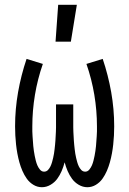

<svg xmlns="http://www.w3.org/2000/svg" viewBox="-20 -774 540 802"><path d="M155 8Q136 8 119.5 -2Q103 -12 92 -27.5Q81 -43 73.5 -60.5Q66 -78 61 -96Q56 -114 52.5 -133Q49 -152 47 -171Q45 -190 44 -208.5Q43 -227 43 -246Q43 -318 55.5 -389Q68 -460 91 -528L159 -507Q137 -444 126 -378Q115 -312 115 -246Q115 -235 115 -225Q115 -215 116 -204.5Q117 -194 117.5 -184Q118 -174 119 -164Q120 -154 121.5 -143.5Q123 -133 125 -123Q127 -113 129.5 -103Q132 -93 136 -83.5Q140 -74 147 -65.5Q154 -57 164 -57Q174 -57 180.5 -64Q187 -71 191 -79.5Q195 -88 197.5 -97Q200 -106 202 -114.5Q204 -123 205.5 -132Q207 -141 208 -150.5Q209 -160 210 -169Q211 -178 211.5 -187Q212 -196 212.5 -205Q213 -214 213.5 -223.5Q214 -233 214 -242Q214 -251 214 -260V-338H286V-260Q286 -251 286 -242Q286 -233 286.5 -223.5Q287 -214 287.5 -205Q288 -196 288.5 -187Q289 -178 290 -169Q291 -160 292 -150.5Q293 -141 294.5 -132Q296 -123 298 -114.5Q300 -106 302.5 -97Q305 -88 309 -79.5Q313 -71 319.5 -64Q326 -57 336 -57Q346 -57 353 -65.5Q360 -74 364 -83.5Q368 -93 370.5 -103Q373 -113 375 -123Q377 -133 378.5 -143.5Q380 -154 381 -164Q382 -174 382.5 -184Q383 -194 384 -204.5Q385 -215 385 -225Q385 -235 385 -246Q385 -312 374 -378Q363 -444 341 -507L409 -528Q432 -460 444.5 -389Q457 -318 457 -246Q457 -227 456 -208.5Q455 -190 453 -171Q451 -152 447.5 -133Q444 -114 439 -96Q434 -78 426.5 -60.5Q419 -43 408 -27.5Q397 -12 380.5 -2Q364 8 345 8Q326 8 309 -2Q292 -12 281 -27Q270 -42 262.5 -59.5Q255 -77 250 -96Q245 -77 237.5 -59.5Q230 -42 219 -27Q208 -12 191 -2Q174 8 155 8ZM212 -600 223 -754H301L276 -600Z"/></svg>

Font: Iosevka srxl
Style: Regular
Weight: 400
Monospace: yes
Designer: Belleve Invis
Foundry: Belleve Invis
Version: Version 33.0.1; ttfautohint (v1.8.3)